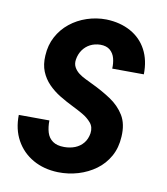

<svg xmlns="http://www.w3.org/2000/svg" viewBox="-67 -596 576 663"><g transform="rotate(10 220.5 -265.0)"><path d="M267.6 -142.1Q270.5 -164.1 258.1 -178.7Q245.6 -193.4 227.3 -203.9Q209 -214.4 192.9 -222.2Q167 -234.9 143.8 -249Q120.6 -263.2 102.8 -281.5Q85 -299.8 75.2 -323.7Q65.4 -347.7 67.4 -379.4Q69.3 -416.5 85.2 -446Q101.1 -475.6 127 -496.3Q152.8 -517.1 185.8 -528.1Q218.8 -539.1 253.9 -538.6Q302.7 -537.1 339.4 -516.8Q376 -496.6 395.3 -460.2Q414.6 -423.8 413.6 -374.5L302.7 -375Q303.7 -394 299.3 -410.9Q294.9 -427.7 282.5 -438.5Q270 -449.2 248 -449.2Q228.5 -448.7 212.9 -440.7Q197.3 -432.6 187 -418Q176.8 -403.3 173.8 -384.3Q171.4 -369.1 177.5 -357.7Q183.6 -346.2 194.8 -337.6Q206.1 -329.1 219.5 -322.8Q232.9 -316.4 243.7 -311Q279.8 -293.9 310.8 -273.4Q341.8 -252.9 359.9 -223.4Q377.9 -193.8 375 -148.9Q373 -109.9 356.2 -79.8Q339.4 -49.8 312 -29.8Q284.7 -9.8 250.5 0.5Q216.3 10.7 179.7 9.8Q129.9 8.3 91.8 -13.4Q53.7 -35.2 32.7 -73.2Q11.7 -111.3 12.7 -161.6L120.1 -161.1Q119.6 -137.7 125.2 -119.1Q130.9 -100.6 145.8 -90.1Q160.6 -79.6 186 -79.6Q206.5 -79.6 223.9 -86.4Q241.2 -93.3 252.7 -107.2Q264.2 -121.1 267.6 -142.1Z"/></g></svg>

Font: Roboto Condensed Medium
Style: Italic
Weight: 500
Italic angle: -12°
Designer: Christian Robertson
Foundry: Google
Version: Version 3.0; 2020